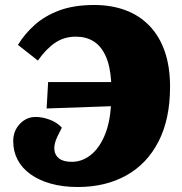

<svg xmlns="http://www.w3.org/2000/svg" viewBox="-20 -736 730 770"><path d="M426 -407Q422 -472 403.5 -512Q385 -552 355 -570.5Q325 -589 284 -589Q237 -589 200.5 -564Q164 -539 132 -493L52 -556Q78 -599 118.5 -635.5Q159 -672 217.5 -694Q276 -716 358 -716Q426 -716 482 -695.5Q538 -675 578.5 -633.5Q619 -592 640.5 -530.5Q662 -469 662 -388Q662 -259 616 -169Q570 -79 486.5 -32.5Q403 14 292 14Q232 14 184 0.5Q136 -13 102 -37.5Q68 -62 50.5 -95.5Q33 -129 33 -170Q33 -211 59.5 -239Q86 -267 123 -267Q150 -267 179.5 -256Q209 -245 228 -224L210 -188Q196 -159 198 -136Q200 -113 217.5 -100Q235 -87 268 -87Q308 -87 342 -113Q376 -139 398 -189Q420 -239 425 -310L167 -301L173 -407Z"/></svg>

Font: Literata Black
Style: Italic
Weight: 900
Italic angle: -2°
Designer: Latin by Veronika Burian and Jose Scaglione. Greek by Irene Vlachou. Cyrillic by Vera Evstafieva
Foundry: TypeTogether
Version: Version 3.002